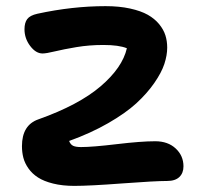

<svg xmlns="http://www.w3.org/2000/svg" viewBox="-20 -545 665 628"><path d="M223.1 63Q184.1 63 153.8 55.4Q123.5 47.9 104.5 35.6Q85.4 23.4 73.2 6.1Q61 -11.2 56.4 -29.1Q51.8 -46.9 51.8 -66.9Q51.8 -136.2 106 -154.8Q237.8 -201.7 309.1 -262.7Q380.4 -323.7 395 -387.2Q368.7 -397.9 317.9 -397.9Q272 -397.9 230 -390.9Q188 -383.8 159.7 -377Q131.3 -370.1 119.1 -370.1Q97.2 -370.1 78.6 -394.8Q60.1 -419.4 60.1 -449.2Q60.1 -470.7 69.1 -482.7Q78.1 -494.6 102.1 -500Q216.8 -524.9 325.2 -524.9Q370.1 -524.9 405.5 -517.1Q440.9 -509.3 463.4 -496.6Q485.8 -483.9 500.5 -466.1Q515.1 -448.2 521 -429.4Q526.9 -410.6 526.9 -389.2Q526.9 -364.3 517.6 -335.9Q508.3 -307.6 484.6 -273.4Q460.9 -239.3 425.8 -207Q390.6 -174.8 333.7 -142.1Q276.9 -109.4 206.1 -84Q210.4 -72.3 219.2 -68.1Q228 -64 245.1 -64Q282.2 -64 361.8 -73.5Q441.4 -83 487.8 -83Q529.3 -83 554.7 -59.3Q580.1 -35.6 580.1 -1Q580.1 21 566.7 33.9Q553.2 46.9 526.9 46.9Q487.8 46.9 380.6 54.9Q273.4 63 223.1 63Z"/></svg>

Font: Shantell Sans Irregular
Style: Regular
Weight: 600
Designer: Stephen Nixon, Anya Danilova, Shantell Martin
Foundry: Arrow Type
Version: Version 1.006;[9816181b4]